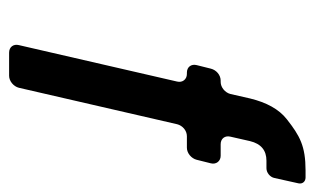

<svg xmlns="http://www.w3.org/2000/svg" viewBox="-158 -550 707 432"><g transform="rotate(90 196.0 -333.5)"><path d="M98 0H150C162 0 174 -10 177 -22L259 -378C262 -390 273 -400 286 -400H312C324 -400 336 -410 339 -422L347 -454C350 -466 342 -476 330 -476H304C291 -476 284 -486 287 -498L297 -542C303 -567 318 -579 341 -579H358C368 -579 378 -587 380 -597L392 -651C394 -660 388 -667 379 -667H363C308 -667 285 -654 248 -625C225 -607 210 -579 201 -542L191 -498C188 -486 176 -476 164 -476H161C148 -476 137 -466 134 -454L126 -422C123 -410 130 -400 143 -400H146C158 -400 166 -390 163 -378L81 -22C78 -10 85 0 98 0Z"/></g></svg>

Font: DIN Rundschrift
Style: EngKursiv
Weight: 400
Width: 3
Version: Version 1.027